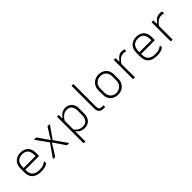

<svg xmlns="http://www.w3.org/2000/svg" viewBox="252 -2128 3705 3705"><g transform="rotate(-45 2105.0 -275.0)"><path d="M303 -536Q355 -536 402.5 -515Q450 -494 480.5 -445Q511 -396 511 -310V-245Q511 -242 509.5 -239.5Q508 -237 506 -235.5Q504 -234 500 -234H212Q196 -234 180 -234Q164 -234 148 -234H129L107 -281H461Q461 -287 461 -293.5Q461 -300 461 -306Q461 -356 449.5 -392Q438 -428 415 -450Q395 -470 366.5 -479.5Q338 -489 303 -489Q225 -489 180 -445Q135 -401 135 -301V-212Q135 -185 140 -161.5Q145 -138 154.5 -119Q164 -100 178 -86Q202 -62 239.5 -49.5Q277 -37 329 -37Q365 -37 392.5 -42Q420 -47 445 -58.5Q470 -70 496 -89H508Q508 -77 508 -66.5Q508 -56 508 -48Q508 -46 507.5 -44Q507 -42 505 -40Q489 -24 462.5 -12.5Q436 -1 402 4.5Q368 10 328 10Q270 10 224.5 -4Q179 -18 148 -45.5Q117 -73 101 -114Q85 -155 85 -210V-304Q85 -370 103.5 -414.5Q122 -459 153.5 -486Q185 -513 224 -524.5Q263 -536 303 -536Z M661 -526Q674 -526 686.5 -526Q699 -526 712 -526Q719 -526 724 -522Q729 -518 733 -513Q771 -458 810 -402.5Q849 -347 886 -292L906 -272Q954 -204 1002 -136Q1050 -68 1098 0Q1092 0 1086 0Q1080 0 1073.5 0Q1067 0 1061 0Q1055 0 1049 0Q1042 0 1037.5 -2.5Q1033 -5 1027 -13Q1006 -43 979.5 -82Q953 -121 925 -163Q897 -205 871 -243L852 -260Q804 -327 756.5 -393Q709 -459 661 -526ZM853 -284 889 -236H862Q840 -196 816 -157Q792 -118 767 -79Q742 -40 716 0L676 2Q671 2 668 -1Q665 -4 665 -9Q665 -13 667.5 -17Q670 -21 674 -27Q719 -92 763.5 -156Q808 -220 853 -284ZM1073 -526Q1078 -526 1081.5 -524Q1085 -522 1085 -517Q1085 -515 1084 -512.5Q1083 -510 1081 -506Q1037 -443 992 -379Q947 -315 902 -251L870 -300H895Q915 -338 937 -375.5Q959 -413 983.5 -451Q1008 -489 1032 -526Z M1290 -526Q1297 -526 1303.5 -526Q1310 -526 1316.5 -526Q1323 -526 1329 -526Q1333 -526 1335 -524.5Q1337 -523 1338.5 -521Q1340 -519 1340 -515Q1340 -426 1340 -336.5Q1340 -247 1340 -157.5Q1340 -68 1340 21.5Q1340 111 1340 200Q1334 200 1327.5 200Q1321 200 1314.5 200Q1308 200 1301 200Q1298 200 1295.5 198.5Q1293 197 1291.5 194.5Q1290 192 1290 189Q1290 112 1290 35Q1290 -42 1290 -118.5Q1290 -195 1290 -272Q1290 -349 1290 -426Q1290 -449 1290 -474.5Q1290 -500 1290 -526ZM1523 -536Q1576 -536 1617 -512.5Q1658 -489 1681.5 -445Q1705 -401 1705 -340V-196Q1705 -148 1691.5 -110Q1678 -72 1653 -45Q1628 -18 1594 -4Q1560 10 1519 10Q1483 10 1452.5 2Q1422 -6 1397.5 -23Q1373 -40 1352 -68H1325V-152Q1360 -90 1407.5 -63.5Q1455 -37 1514 -37Q1557 -37 1588.5 -56Q1620 -75 1637.5 -112.5Q1655 -150 1655 -203V-333Q1655 -372 1644.5 -402Q1634 -432 1614 -452Q1596 -470 1571 -479.5Q1546 -489 1514 -489Q1479 -489 1447 -474Q1415 -459 1385 -427Q1355 -395 1325 -342V-434H1352Q1373 -467 1398.5 -489.5Q1424 -512 1455 -524Q1486 -536 1523 -536Z M1910 -632Q1910 -661 1910 -691Q1910 -721 1910 -750Q1914 -750 1918 -750Q1922 -750 1926 -750Q1930 -750 1933.5 -750Q1937 -750 1941 -750Q1945 -750 1949 -750Q1952 -750 1954.5 -748.5Q1957 -747 1958.5 -744.5Q1960 -742 1960 -739Q1960 -679 1960 -618.5Q1960 -558 1960 -497.5Q1960 -437 1960 -376Q1960 -315 1960 -254.5Q1960 -194 1960 -134Q1960 -109 1964 -92.5Q1968 -76 1978 -66Q1988 -56 2004 -51.5Q2020 -47 2044 -47Q2047 -47 2050 -47Q2053 -47 2056 -47Q2059 -47 2062 -47Q2065 -47 2068 -47H2080Q2080 -38 2080 -29Q2080 -20 2080 -11Q2080 -5 2077 -2.5Q2074 0 2069 0Q2066 0 2063 0Q2060 0 2056.5 0Q2053 0 2050 0Q2047 0 2044 0Q2008 0 1982.5 -8Q1957 -16 1941 -32.5Q1925 -49 1917.5 -75Q1910 -101 1910 -137Q1910 -199 1910 -261Q1910 -323 1910 -384.5Q1910 -446 1910 -508Q1910 -570 1910 -632Z M2430 -536Q2479 -536 2518.5 -520.5Q2558 -505 2586.5 -477Q2615 -449 2630 -411Q2645 -373 2645 -328V-207Q2645 -143 2616 -94Q2587 -45 2538 -17.5Q2489 10 2430 10Q2381 10 2341.5 -5.5Q2302 -21 2273.5 -49Q2245 -77 2230 -115Q2215 -153 2215 -198V-319Q2215 -384 2244 -432.5Q2273 -481 2322 -508.5Q2371 -536 2430 -536ZM2439 -488Q2382 -488 2343.5 -464.5Q2305 -441 2285 -403Q2265 -365 2265 -319V-205Q2265 -168 2277.5 -136.5Q2290 -105 2312 -83Q2332 -62 2360 -50Q2388 -38 2421 -38Q2478 -38 2517 -62.5Q2556 -87 2575.5 -125.5Q2595 -164 2595 -207V-321Q2595 -360 2583 -391.5Q2571 -423 2549 -445Q2529 -465 2501 -476.5Q2473 -488 2439 -488Z M2876 -433H2902Q2930 -472 2956 -494.5Q2982 -517 3009 -526.5Q3036 -536 3065 -536Q3084 -536 3097.5 -534Q3111 -532 3122 -528Q3128 -526 3130 -522Q3132 -518 3132 -511Q3132 -507 3132 -502.5Q3132 -498 3132 -494Q3132 -490 3132 -485.5Q3132 -481 3132 -477H3120Q3109 -480 3096 -482Q3083 -484 3065 -484Q3031 -484 3001 -472.5Q2971 -461 2940.5 -431.5Q2910 -402 2876 -348ZM2890 0Q2884 0 2877.5 0Q2871 0 2864.5 0Q2858 0 2851 0Q2848 0 2846 -0.5Q2844 -1 2842.5 -2.5Q2841 -4 2840.5 -6Q2840 -8 2840 -11Q2840 -16 2840 -47Q2840 -78 2840 -125Q2840 -172 2840 -226Q2840 -280 2840 -332.5Q2840 -385 2840 -426Q2840 -462 2840 -488Q2840 -514 2840 -526Q2847 -526 2853.5 -526Q2860 -526 2866.5 -526Q2873 -526 2879 -526Q2883 -526 2885 -524.5Q2887 -523 2888.5 -521Q2890 -519 2890 -515Q2890 -509 2890 -471Q2890 -433 2890 -375Q2890 -317 2890 -249.5Q2890 -182 2890 -116.5Q2890 -51 2890 0Z M3463 -536Q3515 -536 3562.5 -515Q3610 -494 3640.5 -445Q3671 -396 3671 -310V-245Q3671 -242 3669.5 -239.5Q3668 -237 3666 -235.5Q3664 -234 3660 -234H3372Q3356 -234 3340 -234Q3324 -234 3308 -234H3289L3267 -281H3621Q3621 -287 3621 -293.5Q3621 -300 3621 -306Q3621 -356 3609.5 -392Q3598 -428 3575 -450Q3555 -470 3526.5 -479.5Q3498 -489 3463 -489Q3385 -489 3340 -445Q3295 -401 3295 -301V-212Q3295 -185 3300 -161.5Q3305 -138 3314.5 -119Q3324 -100 3338 -86Q3362 -62 3399.5 -49.5Q3437 -37 3489 -37Q3525 -37 3552.5 -42Q3580 -47 3605 -58.5Q3630 -70 3656 -89H3668Q3668 -77 3668 -66.5Q3668 -56 3668 -48Q3668 -46 3667.5 -44Q3667 -42 3665 -40Q3649 -24 3622.5 -12.5Q3596 -1 3562 4.5Q3528 10 3488 10Q3430 10 3384.5 -4Q3339 -18 3308 -45.5Q3277 -73 3261 -114Q3245 -155 3245 -210V-304Q3245 -370 3263.5 -414.5Q3282 -459 3313.5 -486Q3345 -513 3384 -524.5Q3423 -536 3463 -536Z M3906 -433H3932Q3960 -472 3986 -494.5Q4012 -517 4039 -526.5Q4066 -536 4095 -536Q4114 -536 4127.5 -534Q4141 -532 4152 -528Q4158 -526 4160 -522Q4162 -518 4162 -511Q4162 -507 4162 -502.5Q4162 -498 4162 -494Q4162 -490 4162 -485.5Q4162 -481 4162 -477H4150Q4139 -480 4126 -482Q4113 -484 4095 -484Q4061 -484 4031 -472.5Q4001 -461 3970.5 -431.5Q3940 -402 3906 -348ZM3920 0Q3914 0 3907.5 0Q3901 0 3894.5 0Q3888 0 3881 0Q3878 0 3876 -0.5Q3874 -1 3872.5 -2.5Q3871 -4 3870.5 -6Q3870 -8 3870 -11Q3870 -16 3870 -47Q3870 -78 3870 -125Q3870 -172 3870 -226Q3870 -280 3870 -332.5Q3870 -385 3870 -426Q3870 -462 3870 -488Q3870 -514 3870 -526Q3877 -526 3883.5 -526Q3890 -526 3896.5 -526Q3903 -526 3909 -526Q3913 -526 3915 -524.5Q3917 -523 3918.5 -521Q3920 -519 3920 -515Q3920 -509 3920 -471Q3920 -433 3920 -375Q3920 -317 3920 -249.5Q3920 -182 3920 -116.5Q3920 -51 3920 0Z"/></g></svg>

Font: Recursive Sans Linear Light
Style: Regular
Weight: 300
Version: Version 1.085